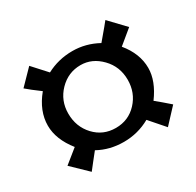

<svg xmlns="http://www.w3.org/2000/svg" viewBox="-102 -627 667 652"><g transform="rotate(-30 231.5 -300.5)"><path d="M113.8 -299.8Q113.8 -248 147 -212.4Q180.2 -176.8 230 -176.8Q279.8 -176.8 313 -212.4Q346.2 -248 346.2 -298.8Q346.2 -350.6 311.5 -386.2Q276.9 -421.9 231.9 -421.9Q183.1 -421.9 148.4 -386.2Q113.8 -350.6 113.8 -299.8ZM129.9 -147Q122.1 -137.2 105 -115.7Q87.9 -94.2 84 -88.9L22.9 -147.9L76.2 -190.9Q33.2 -245.1 33.2 -298.8Q33.2 -356 77.1 -409.2Q42 -435.1 24.9 -450.2L80.1 -506.8L129.9 -452.1Q176.8 -477.1 231.9 -477.1Q283.7 -477.1 331.1 -451.2Q377 -505.4 381.8 -512.2L439.9 -451.2L384.8 -405.8Q426.8 -355 426.8 -298.8Q426.8 -248 386.2 -192.9Q406.2 -176.8 438 -148.9L383.8 -90.8L333 -148.9Q285.2 -122.1 230 -122.1Q174.8 -122.1 129.9 -147Z"/></g></svg>

Font: Linux Biolinum
Style: Bold
Weight: 700
Designer: Philipp H. Poll
Foundry: Philipp H. Poll
Version: Version 1.3.2 ; ttfautohint (v0.9)